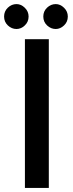

<svg xmlns="http://www.w3.org/2000/svg" viewBox="-22 -920 359 940"><path d="M217 -728V0H100V-728ZM59 -900Q81 -900 99.5 -882Q118 -864 118 -839Q118 -813 99.5 -795.5Q81 -778 59 -778Q35 -778 16.5 -795.5Q-2 -813 -2 -839Q-2 -865 16.5 -882.5Q35 -900 59 -900ZM251 -900Q273 -900 291.5 -882Q310 -864 310 -839Q310 -813 291.5 -795.5Q273 -778 251 -778Q227 -778 208.5 -795.5Q190 -813 190 -839Q190 -865 208.5 -882.5Q227 -900 251 -900Z"/></svg>

Font: Josefin Sans SemiBold
Style: Regular
Weight: 600
Designer: Santiago Orozco
Foundry: Typemade
Version: Version 2.000